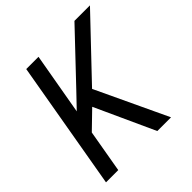

<svg xmlns="http://www.w3.org/2000/svg" viewBox="-188 -855 1000 1000"><g transform="rotate(-45 311.5 -355.5)"><path d="M257.8 -329.1 161.6 -235.8 120.6 0H30.3L153.8 -710.9H244.1L184.1 -369.1L261.2 -449.7L508.8 -710.9H623L323.2 -395.5L509.3 0H408.2Z"/></g></svg>

Font: Roboto Mono
Style: Italic
Weight: 400
Designer: Google
Version: Version 2.000985; 2015; ttfautohint (v1.3)